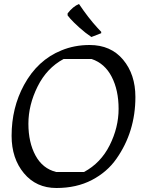

<svg xmlns="http://www.w3.org/2000/svg" viewBox="-20 -920 727 960"><path d="M38 -241Q38 -381 100 -495Q168 -620 287 -668Q352 -695 428 -695Q534 -695 595.5 -621.5Q657 -548 657 -435Q657 -261 562 -126Q516 -60 439.5 -20Q363 20 262 20Q161 20 99.5 -54Q38 -128 38 -241ZM261 -60H400Q484 -105 528.5 -194Q573 -283 573 -376Q573 -469 538.5 -536Q504 -603 438 -625H298Q214 -580 168 -487.5Q122 -395 122 -301.5Q122 -208 157.5 -142.5Q193 -77 261 -60ZM375 -900Q422 -830 468 -780L486 -761V-754L437 -735Q407 -755 377 -782Q347 -809 332 -826L318 -843V-853Q345 -888 375 -900Z"/></svg>

Font: Kotta One
Style: Regular
Weight: 400
Designer: Ania Kruk
Foundry: Ania Kruk
Version: Version 1.001